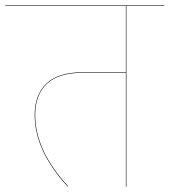

<svg xmlns="http://www.w3.org/2000/svg" viewBox="-30 -700 636 720"><path d="M586 -678H444V0H442V-427H280Q189 -427 145.5 -385.5Q102 -344 102 -269Q102 -136 225 -2L224 0Q100 -135 100 -269Q100 -344 144 -386.5Q188 -429 280 -429H442V-678H-10V-680H586Z"/></svg>

Font: FiraGO Two
Style: Regular
Weight: 100
Designer: bBox Type
Foundry: bBox Type GmbH
Version: Version 1.001